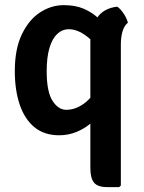

<svg xmlns="http://www.w3.org/2000/svg" viewBox="-20 -530 573 765"><path d="M39 -247Q39 -334.5 67 -393Q95 -451.5 139.5 -480.5Q184 -509.5 234 -509.5Q280 -509.5 312.8 -495.5Q345.5 -481.5 368.5 -460.5Q391.5 -439.5 406.5 -418L388 -313.5Q360.5 -359.5 324.2 -386.5Q288 -413.5 254.5 -413.5Q228 -413.5 208 -394.8Q188 -376 177 -338.8Q166 -301.5 166 -246.5Q166 -165 189 -128.8Q212 -92.5 244 -92.5Q280 -92.5 313.5 -116.5Q347 -140.5 367 -181L385.5 -89Q370.5 -64 345 -41.5Q319.5 -19 286.5 -5Q253.5 9 215.5 9Q156.5 9 117.2 -23.2Q78 -55.5 58.5 -113.2Q39 -171 39 -247ZM340 -364Q340 -418 365.8 -457.5Q391.5 -497 447 -503.5Q460.5 -494.5 473 -475.5Q485.5 -456.5 489.5 -439.5Q474.5 -427.5 468 -404.2Q461.5 -381 461.5 -353.5V209L455 215.5H407Q369.5 215.5 354.8 197.8Q340 180 340 138.5Z"/></svg>

Font: Signika Negative Light SemiBold
Style: Regular
Weight: 600
Version: Version 2.001